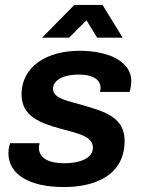

<svg xmlns="http://www.w3.org/2000/svg" viewBox="-20 -743 581 775"><path d="M150 -591H259L329 -661L372 -591H475L394 -723H280ZM238 12C365 12 483 -36 483 -175C483 -269 402 -292 326 -315C258 -336 194 -343 194 -385C194 -415 228 -442 299 -442C356 -442 386 -421 386 -388C386 -384 385 -379 384 -372H503C504 -374 510 -395 510 -416C510 -490 427 -538 301 -538C170 -538 67 -476 67 -361C67 -272 147 -245 223 -224C291 -205 355 -194 355 -147C355 -100 294 -84 239 -84C185 -84 137 -100 137 -147C137 -150 138 -159 140 -165H21C18 -157 14 -141 14 -125C14 -44 90 12 238 12Z"/></svg>

Font: Archivo SemiBold
Style: Italic
Weight: 600
Italic angle: -10°
Designer: Hector Gatti
Foundry: Omnibus-Type
Version: Version 2.001